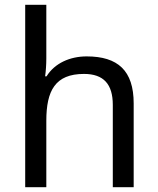

<svg xmlns="http://www.w3.org/2000/svg" viewBox="-20 -780 658 800"><path d="M173 -537V-760H85V0H173V-277C173 -402 210 -472 330 -472C412 -472 450 -429 450 -343V0H537V-349C537 -486 471 -545 341 -545C272 -545 208 -517 174 -462H168C171 -483 173 -511 173 -537Z"/></svg>

Font: Noto Sans Nandinagari
Style: Regular
Weight: 400
Designer: Ek Type
Foundry: Ek Type
Version: Version 1.002